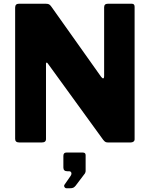

<svg xmlns="http://www.w3.org/2000/svg" viewBox="-20 -762 800 1027"><path d="M685 -742Q700 -742 700 -726V-17Q700 -9 694 -4.5Q688 0 679 0H558Q551 0 545.5 -2Q540 -4 532 -14L236 -422Q232 -428 229 -427Q226 -426 226 -421V-20Q227 0 204 0H83Q61 0 61 -19V-721Q61 -742 81 -742H224Q236 -742 242 -739Q248 -736 255 -726L521 -351Q528 -342 532.5 -343Q537 -344 537 -355V-723Q537 -742 557 -742ZM336 245Q329 245 325 238.5Q321 232 325 226L357 180Q364 170 361.5 162Q359 154 349 154H340Q319 154 319 134V72Q319 54 335 54H423Q438 54 438 68V154Q438 157 436.5 160.5Q435 164 434 166L384 232Q378 239 372 242Q366 245 353 245Z"/></svg>

Font: Libre Franklin ExtraBold
Style: Regular
Weight: 800
Designer: Pablo Impallari, Rodrigo Fuenzalida, Nhung Nguyen
Foundry: Impallari Type
Version: Version 3.000